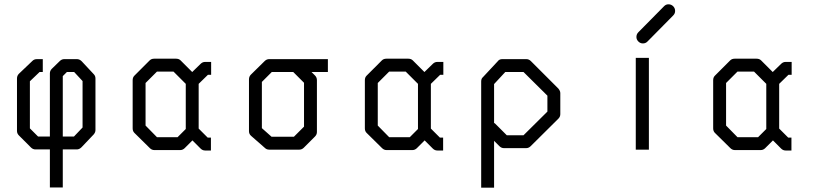

<svg xmlns="http://www.w3.org/2000/svg" viewBox="-20 -745 3820 893"><path d="M272 -50V127H212V-50H145Q133 -50 124 -59L68 -115Q59 -124 59 -136V-380Q59 -393 68 -402L131 -462Q139 -470 152 -470H179V-410H164L119 -367V-148L157 -110H212V-404Q212 -416 221 -425L258 -461Q267 -470 279 -470H338Q350 -470 360 -460L416 -400Q424 -392 424 -380V-140Q424 -129.5 416 -120L359 -60Q349 -50 337 -50ZM272 -110H324L364 -152V-368L325 -410H291L272 -391Z M904 -147 946 -105H961V-45H934Q922 -45 913 -54L875 -92L839 -56Q830 -47 818 -47H698Q686 -47 677 -56L605 -127Q597 -135 597 -148V-372Q597 -385 605 -393L676 -464Q684 -472 697 -472H799Q812 -472 820 -464L874 -410L913 -448Q922 -457 934 -457H962V-397H947L904 -355ZM844 -145V-355L787 -412H710L657 -359V-161L710 -107H806Z M1232 -470H1505V-410H1429L1445 -394Q1454 -385 1454 -372V-131Q1454 -119 1445 -110L1393 -58Q1384 -49 1372 -49H1232Q1220 -49 1212 -57L1148 -113Q1138 -121.5 1138 -135V-376Q1138 -389 1147 -398L1211 -461Q1220 -470 1232 -470ZM1344 -410H1244L1198 -364V-149L1243 -109H1347L1394 -156V-360Z M1984 -147 2026 -105H2041V-45H2014Q2002 -45 1993 -54L1955 -92L1919 -56Q1910 -47 1898 -47H1778Q1766 -47 1757 -56L1685 -127Q1677 -135 1677 -148V-372Q1677 -385 1685 -393L1756 -464Q1764 -472 1777 -472H1879Q1892 -472 1900 -464L1954 -410L1993 -448Q2002 -457 2014 -457H2042V-397H2027L1984 -355ZM1924 -145V-355L1867 -412H1790L1737 -359V-161L1790 -107H1886Z M2278 -171 2280 -173 2337 -116H2415L2526 -226V-300L2415 -410H2330L2278 -354ZM2278 -90V128H2218V-366Q2218 -379.5 2226 -386L2295 -460Q2302 -470 2316 -470H2428Q2440 -470 2449 -461L2577 -333Q2586 -322 2586 -312V-214Q2586 -202 2577 -193L2448 -65Q2439 -56 2427 -56H2324Q2312 -56 2303 -65Z M2940 -573Q2940 -586 2949 -595L3068.5 -716Q3077 -725 3089 -725Q3102 -725 3111 -716Q3120 -707 3120 -694Q3120 -682 3111 -673L2991.5 -552Q2983 -543 2970 -543Q2958 -543 2949 -552Q2940 -561 2940 -573ZM2937 -476H2998V-49H2937Z M3604 -147 3646 -105H3661V-45H3634Q3622 -45 3613 -54L3575 -92L3539 -56Q3530 -47 3518 -47H3398Q3386 -47 3377 -56L3305 -127Q3297 -135 3297 -148V-372Q3297 -385 3305 -393L3376 -464Q3384 -472 3397 -472H3499Q3512 -472 3520 -464L3574 -410L3613 -448Q3622 -457 3634 -457H3662V-397H3647L3604 -355ZM3544 -145V-355L3487 -412H3410L3357 -359V-161L3410 -107H3506Z"/></svg>

Font: IBM 3270
Style: Regular
Weight: 400
Monospace: yes
Version: Version 2.3.1